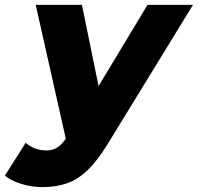

<svg xmlns="http://www.w3.org/2000/svg" viewBox="-93 -562 809 785"><path d="M80 203Q37 203 -5.5 190Q-48 177 -73 156L12 22Q28 36 49.5 44.5Q71 53 96 53Q122 53 140.5 41.5Q159 30 176 5L53 -542H242L310 -210L510 -542H696L349 24Q307 93 267 132Q227 171 182 187Q137 203 80 203Z"/></svg>

Font: Montserrat ExtraBold
Style: Italic
Weight: 800
Italic angle: -11.3°
Designer: Julieta Ulanovsky
Foundry: Julieta Ulanovsky
Version: Version 9.000; ttfautohint (v1.8.4.7-5d5b)